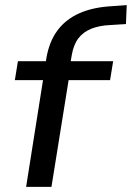

<svg xmlns="http://www.w3.org/2000/svg" viewBox="-20 -730 515 750"><path d="M82 0 148 -417H38L50 -491H181L156 -470L161 -502Q172 -567 204 -610.5Q236 -654 289.5 -678Q343 -702 419 -706L475 -710L472 -636L408 -632Q367 -630 336 -617.5Q305 -605 286 -580Q267 -555 260 -513L254 -477L241 -491H422L410 -417H248L181 0Z"/></svg>

Font: Nunito Sans 10pt SemiExpanded Medium
Style: Italic
Weight: 500
Width: 6
Italic angle: -9°
Designer: Vernon Adams
Foundry: Vernon Adams
Version: Version 3.101;gftools[0.9.27]